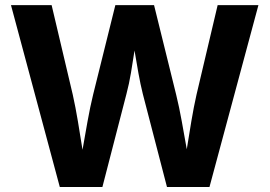

<svg xmlns="http://www.w3.org/2000/svg" viewBox="-20 -748 1078 768"><path d="M219.2 0 23.9 -727.5H186.5L271 -369.6Q282.2 -319.3 291.7 -262.2Q301.3 -205.1 310.1 -148.9Q319.8 -205.1 330.1 -262.2Q340.3 -319.3 352.5 -369.6L441.4 -727.5H596.2L684.6 -369.6Q696.8 -319.8 707 -263.2Q717.3 -206.5 727.1 -150.9Q735.8 -206.5 745.4 -263.2Q754.9 -319.8 766.1 -369.6L850.6 -727.5H1013.7L817.9 0H647.9L551.3 -372.1Q541.5 -411.6 533.7 -455.3Q525.9 -499 518.1 -545.9Q511.2 -500.5 503.9 -456.8Q496.6 -413.1 485.8 -372.1L389.6 0Z"/></svg>

Font: Inter-Bold
Style: Bold
Weight: 700
Designer: Rasmus Andersson
Foundry: rsms
Version: Version 4.000;git-a52131595